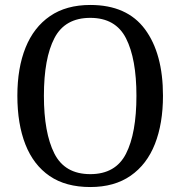

<svg xmlns="http://www.w3.org/2000/svg" viewBox="-20 -744 727 774"><path d="M344 10Q245 10 180 -34.5Q115 -79 82.5 -161.5Q50 -244 50 -358Q50 -470 83 -552Q116 -634 181.5 -679Q247 -724 344 -724Q492 -724 564.5 -626Q637 -528 637 -358Q637 -246 604.5 -163.5Q572 -81 506.5 -35.5Q441 10 344 10ZM344 -42Q446 -42 488 -124.5Q530 -207 530 -358Q530 -507 488 -589.5Q446 -672 344 -672Q242 -672 199.5 -590.5Q157 -509 157 -358Q157 -209 199 -125.5Q241 -42 344 -42Z"/></svg>

Font: Noto Serif SemiCondensed
Style: Regular
Weight: 400
Width: 4
Designer: Monotype Design Team
Foundry: Monotype Imaging Inc.
Version: Version 2.013